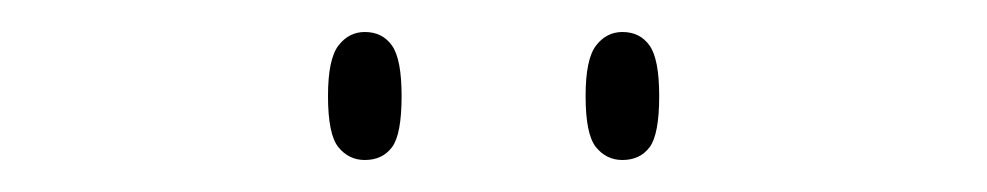

<svg xmlns="http://www.w3.org/2000/svg" viewBox="-20 -758 617 120"><path d="M369 -658Q359 -658 352.5 -666Q346 -674 346 -698Q346 -721 352.5 -729.5Q359 -738 369 -738Q380 -738 386 -729.5Q392 -721 392 -698Q392 -674 386 -666Q380 -658 369 -658ZM208 -658Q198 -658 191.5 -666Q185 -674 185 -698Q185 -721 191.5 -729.5Q198 -738 208 -738Q219 -738 225 -729.5Q231 -721 231 -698Q231 -674 225 -666Q219 -658 208 -658Z"/></svg>

Font: Noto Rashi Hebrew Thin
Style: Regular
Weight: 250
Version: Version 1.006